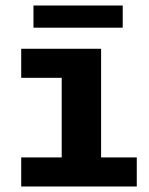

<svg xmlns="http://www.w3.org/2000/svg" viewBox="-20 -677 540 697"><path d="M57 0V-105.5H204V-394.5H57V-500H347V-105.5H476.5V0ZM101.5 -576.5V-657H425.5V-576.5Z"/></svg>

Font: Trispace SemiBold
Style: Regular
Weight: 600
Designer: Tyler Finck
Foundry: Etcetera Type Company
Version: Version 1.210; ttfautohint (v1.8.3)